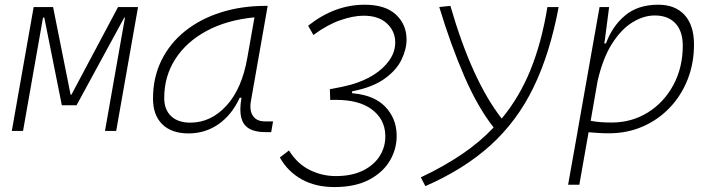

<svg xmlns="http://www.w3.org/2000/svg" viewBox="-20 -547 2970 802"><path d="M29.3 0 120.6 -517.6H201.7L274.9 -151.4H278.3L473.1 -517.6H556.6L465.3 0H418.5L502 -473.6H499L299.8 -107.4H238.3L165 -473.6H159.7L76.2 0Z M767.6 10.3Q696.8 10.3 658 -27.8Q619.1 -65.9 619.1 -135.3Q619.1 -223.1 654.3 -294.7Q689.5 -366.2 752.9 -417Q816.4 -467.8 902.3 -495.1Q988.3 -522.5 1089.4 -522.5H1098.1L1028.3 -126Q1025.9 -113.3 1025.9 -102.1Q1025.9 -78.1 1036.6 -63Q1051.8 -40 1086.4 -40H1120.6L1112.8 4.9H1089.8Q1022 4.9 999 -29.8Q983.9 -51.8 983.9 -90.3Q983.9 -111.8 988.8 -138.7H981.4Q948.2 -66.9 892.8 -28.3Q837.4 10.3 767.6 10.3ZM774.9 -34.7Q860.8 -34.7 925.8 -105.5Q990.7 -176.3 1013.2 -306.2L1043 -474.6Q927.7 -463.4 843.3 -418Q758.8 -372.6 712.4 -300.5Q666 -228.5 666 -137.7Q666 -88.9 694.8 -61.8Q723.6 -34.7 774.9 -34.7Z M1376.5 234.4Q1298.3 234.4 1240.2 202.1Q1182.1 169.9 1148.9 110.8L1187 81.5Q1222.2 137.7 1273.9 163.1Q1325.7 188.5 1382.3 188.5Q1450.2 188.5 1497.1 165Q1543.9 141.6 1567.6 102.3Q1591.3 63 1589.4 16.1Q1586.9 -49.3 1533.7 -89.6Q1480.5 -129.9 1382.8 -129.9Q1380.9 -129.9 1376 -129.9Q1370.6 -129.9 1359.4 -129.4L1357.9 -174.3Q1385.3 -179.2 1407.7 -184.1Q1430.2 -189 1446.3 -193.4Q1498.5 -208 1540.3 -234.1Q1582 -260.3 1606.4 -295.2Q1630.9 -330.1 1630.9 -370.1Q1630.9 -416.5 1596.2 -449Q1561.5 -481.4 1499 -481.4Q1455.6 -481.4 1401.4 -462.6Q1347.2 -443.8 1289.1 -400.9L1267.1 -439.5Q1377.4 -527.3 1503.4 -527.3Q1589.4 -527.3 1633.8 -486.1Q1678.2 -444.8 1678.2 -381.8Q1678.2 -341.3 1657 -297.4Q1635.7 -253.4 1585.9 -217.8Q1536.1 -182.1 1450.7 -165.5V-157.7L1459 -156.7Q1544.9 -147.9 1589.6 -100.8Q1634.3 -53.7 1636.7 12.2Q1639.2 69.8 1610.6 120.6Q1582 171.4 1523.4 202.9Q1464.8 234.4 1376.5 234.4Z M1756.8 230.5 1737.8 193.8Q1832 149.4 1907.7 98.4Q1983.4 47.4 2042 -14.6Q1975.1 -99.6 1918.7 -230.2Q1862.3 -360.8 1814.9 -517.6L1861.3 -522.5Q1951.2 -211.4 2075.7 -51.8Q2149.4 -140.6 2195.8 -254.6Q2242.2 -368.7 2266.6 -517.6H2313.5Q2277.3 -323.7 2208.7 -182.4Q2140.1 -41 2029.5 59.3Q1918.9 159.7 1756.8 230.5Z M2399.9 224.6H2353L2393.1 -0.5Q2392.6 -0.5 2392.1 -0.5L2393.1 -1.5L2484.4 -517.6H2524.4L2505.9 -375.5L2503.9 -365.7H2511.2Q2537.6 -437.5 2591.1 -482.4Q2644.5 -527.3 2729.5 -527.3Q2800.8 -527.3 2839.8 -484.1Q2878.9 -440.9 2878.9 -361.3Q2878.9 -282.2 2852.1 -214.6Q2825.2 -147 2777.1 -96.7Q2729 -46.4 2664.3 -18.3Q2599.6 9.8 2523.4 9.8Q2502 9.8 2481 8.5Q2460 7.3 2438.5 5.4ZM2447.3 -42.5Q2481.4 -35.2 2534.2 -35.2Q2619.1 -35.2 2686.5 -77.4Q2753.9 -119.6 2793 -192.4Q2832 -265.1 2832 -356.4Q2832 -416.5 2801.3 -449.5Q2770.5 -482.4 2714.8 -482.4Q2668.9 -482.4 2622.1 -453.9Q2575.2 -425.3 2536.6 -364.7Q2498 -304.2 2476.1 -208Z"/></svg>

Font: CaskaydiaCove NF ExtraLight
Style: Italic
Weight: 200
Italic angle: -10°
Designer: Aaron Bell
Foundry: Saja Typeworks
Version: Version 2111.001; VTT 6.35;Nerd Fonts 3.2.1